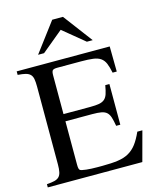

<svg xmlns="http://www.w3.org/2000/svg" viewBox="-141 -1084 962 1180"><g transform="rotate(-15 340.5 -494.0)"><path d="M615.2 0H13.7V-20.5Q43.9 -22.5 63 -27.3Q82 -32.2 92.3 -43Q102.5 -53.7 106.4 -72.3Q110.4 -90.8 110.4 -120.1V-616.2Q110.4 -645.5 106.9 -664.1Q103.5 -682.6 92.8 -693.4Q82 -704.1 63 -709Q43.9 -713.9 13.7 -715.8V-738.3H605.5L607.4 -578.1H581.1Q573.2 -616.2 563.5 -639.2Q553.7 -662.1 535.6 -674.8Q517.6 -687.5 487.8 -691.4Q458 -695.3 411.1 -695.3H260.7Q238.3 -695.3 231 -688.5Q223.6 -681.6 223.6 -657.2V-410.2H394.5Q428.7 -410.2 450.2 -414.1Q471.7 -418 484.9 -429.2Q498 -440.4 504.9 -460.9Q511.7 -481.4 517.6 -515.6H543.9V-256.8H517.6Q511.7 -292 504.9 -313Q498 -334 485.4 -345.2Q472.7 -356.4 451.2 -360.4Q429.7 -364.3 394.5 -364.3H223.6V-88.9Q223.6 -72.3 225.6 -64.5Q227.5 -56.6 232.4 -52.7Q240.2 -47.9 270 -44.4Q299.8 -41 340.8 -41H372.1Q431.6 -41 472.2 -46.9Q512.7 -52.7 541.5 -69.3Q570.3 -85.9 591.8 -114.3Q613.3 -142.6 633.8 -188.5H666ZM477.5 -802.7 340.8 -915 205.1 -802.7H167L306.6 -988.3H375L514.6 -802.7Z"/></g></svg>

Font: Jomolhari
Style: Regular
Weight: 400
Designer: Christopher J. Fynn
Foundry: Christopher  J.  Fynn (Karma Drubgy¸ Tenzin).
Version: Version 1.000